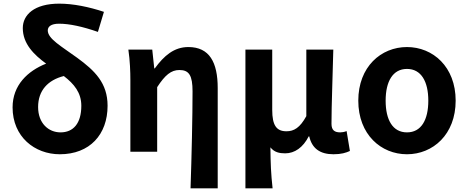

<svg xmlns="http://www.w3.org/2000/svg" viewBox="-20 -832 2562 1053"><path d="M308 14C472 14 570 -94 570 -252C570 -376 501 -444 402 -516C317 -578 242 -619 242 -665C242 -686 260 -702 304 -702C361 -702 434 -686 517 -657L550 -767C469 -794 382 -812 305 -812C167 -812 105 -750 105 -678C105 -592 166 -532 233 -483C132 -443 49 -365 49 -243C49 -82 170 14 308 14ZM330 -415C386 -372 426 -324 426 -252C426 -155 382 -106 312 -106C246 -106 189 -156 189 -245C189 -336 243 -393 330 -415Z M1025 201H1174V-349C1174 -490 1129 -574 1013 -574C935 -574 880 -527 829 -457H826L815 -560H684C693 -499 695 -437 695 -393V0H842V-354C885 -420 918 -448 964 -448C1017 -448 1036 -418 1036 -331C1036 -193 1031 24 1025 201Z M1326 201H1475C1466 120 1464 66 1463 -24C1484 3 1512 9 1544 9C1596 9 1642 -23 1673 -84H1676C1691 -18 1735 14 1809 14C1852 14 1877 6 1899 -4L1881 -113C1868 -108 1856 -106 1846 -106C1816 -106 1798 -117 1798 -153C1798 -258 1805 -423 1808 -560H1660V-195C1625 -131 1592 -112 1551 -112C1496 -112 1473 -145 1473 -229V-560H1326Z M2212 14C2354 14 2479 -94 2479 -280C2479 -466 2354 -574 2212 -574C2070 -574 1945 -466 1945 -280C1945 -94 2070 14 2212 14ZM2212 -106C2134 -106 2095 -174 2095 -280C2095 -385 2134 -454 2212 -454C2290 -454 2329 -385 2329 -280C2329 -174 2290 -106 2212 -106Z"/></svg>

Font: Noto Sans JP
Style: Bold
Weight: 700
Designer: Ryoko NISHIZUKA 西塚涼子 (kana, bopomofo & ideographs); Paul D. Hunt (Latin, Greek & Cyrillic); Sandoll Communications 산돌커뮤니
Foundry: Adobe
Version: Version 2.004;hotconv 1.0.118;makeotfexe 2.5.65603